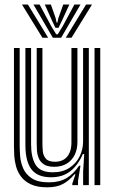

<svg xmlns="http://www.w3.org/2000/svg" viewBox="-20 -810 504 840"><path d="M186.6 9.5Q142.5 9.5 114.7 -3.7Q86.9 -16.9 71.6 -37.9Q56.3 -58.9 49.9 -83.2Q43.5 -107.4 42.3 -130Q41.1 -152.6 41.1 -168.4V-600H66.1V-173.3Q66.1 -154.4 68.1 -127.3Q70.1 -100.2 81.3 -73.8Q92.5 -47.5 119 -29.9Q145.6 -12.3 194.7 -12.3Q239.9 -12.3 270.9 -30.7Q301.9 -49 325.9 -84.9H332L321.4 -19.3V0H296.4L296.2 -6.5L310.1 -47.3H305.4Q281.7 -18.8 254.7 -4.7Q227.8 9.5 186.6 9.5ZM393.6 0V-600H418.6V0ZM217.3 -80.3Q187.4 -80.3 171.5 -91.3Q155.5 -102.2 149.1 -118.7Q142.6 -135.2 141.6 -152.6Q140.6 -170 140.6 -182.9V-600H165.6V-184.4Q165.6 -168.4 167.2 -149.1Q168.9 -129.9 180.4 -116.1Q191.9 -102.3 221.1 -102.3Q243.6 -102.3 259.6 -112.2Q275.5 -122.1 284 -140.9Q292.5 -159.7 292.5 -186V-600H318.7V-188.6Q318.7 -156.5 306.6 -132.1Q294.4 -107.7 271.7 -94Q249.1 -80.3 217.3 -80.3ZM201.9 -34.4Q143.1 -34.9 117.1 -69.9Q91.1 -105 91.1 -174.9V-600H116V-178.1Q116 -121.2 136 -88.7Q156.1 -56.2 211.3 -56.2Q254.2 -56.2 283.6 -75.5Q313 -94.8 328.3 -125.7Q343.5 -156.5 343.5 -190.8V-600H368.6V0H343.7V-60L348.5 -136.1H342.4Q322.6 -88.9 288.4 -61.5Q254.2 -34 201.9 -34.4ZM76 -790.3H102L190.8 -644.8H165.7ZM126.3 -790.3H153.1L204.8 -694.4L225.9 -660H232.7L253.8 -694.2L305.5 -790.3H332.2L247.4 -644.8H211.2ZM175.8 -790.3H202.6L223.4 -730.8L227.5 -711.4H231.1L235.4 -730.8L256.8 -790.3H283.5L249.7 -716.8L236.1 -688.3H222.5L209 -716.8ZM356.6 -790.3H382.6L292.9 -644.8H267.7Z"/></svg>

Font: Big Shoulders Inline Thin
Style: Regular
Weight: 100
Designer: Patric King
Foundry: XO Type Co
Version: Version 2.002